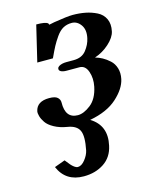

<svg xmlns="http://www.w3.org/2000/svg" viewBox="-105 -516 649 817"><g transform="rotate(-15 220.0 -107.5)"><path d="M53.7 161.1 100.6 144Q112.8 159.7 118.9 166.7Q125 173.8 133.1 179.9Q141.1 186 148.4 186Q164.6 186 180.2 166.5Q195.8 147 200.2 127Q212.4 66.9 200.7 41.5Q189 16.1 149.9 9.8Q116.7 4.4 92.8 -8.8Q68.8 -22 58.6 -37.4Q48.3 -52.7 44.7 -65.9Q41 -79.1 42.5 -87.9Q51.3 -128.9 105.5 -128.9Q131.8 -128.9 142.1 -119.4Q152.3 -109.9 151.9 -97.2Q150.4 -27.3 205.6 -26.9Q231.9 -26.9 262.5 -50.8Q293 -74.7 303.7 -126Q311 -161.6 300.5 -191.9Q290 -222.2 264.2 -222.2H208Q191.4 -222.2 182.9 -227.1Q174.3 -231.9 175.8 -240.2Q176.8 -246.1 183.1 -250Q189.5 -253.9 198 -255.9Q206.5 -257.8 215.8 -257.8H248Q284.7 -257.8 303.7 -281.7Q322.8 -305.7 328.6 -333Q336.4 -368.7 320.6 -390.9Q304.7 -413.1 280.8 -413.1Q259.8 -413.1 243.2 -404.1Q226.6 -395 211.9 -374Q197.3 -353 188.5 -336.4Q179.7 -319.8 165 -288.1H96.2L133.8 -445.8Q174.3 -445.8 184.1 -437Q189.5 -430.2 183.6 -430.2Q188 -430.2 210.4 -435.1Q270 -444.8 293.5 -444.8Q323.2 -444.8 349.4 -439.7Q375.5 -434.6 398.9 -422.9Q422.4 -411.1 433.1 -388.2Q443.8 -365.2 437 -334Q431.6 -308.6 403.1 -282.7Q374.5 -256.8 338.9 -245.1Q355 -240.7 370.1 -232.4Q385.3 -224.1 400.4 -210.4Q415.5 -196.8 422.1 -175.3Q428.7 -153.8 423.3 -127.9Q414.6 -86.9 371.1 -47.6Q327.6 -8.3 250.5 5.9Q318.8 47.9 299.8 132.8Q289.6 181.2 252 206.1Q214.4 231 163.1 231Q83.5 231 53.7 161.1Z"/></g></svg>

Font: Linux Libertine Slanted
Style: Semibold Slanted
Weight: 600
Designer: Philipp H. Poll
Foundry: Philipp H. Poll
Version: Version 5.1.1